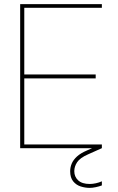

<svg xmlns="http://www.w3.org/2000/svg" viewBox="-20 -720 572 933"><path d="M78 0V-700H475V-682H98V-358H445V-339H98V-18H475V0ZM416 193Q394 193 372 186Q350 179 335.5 161Q321 143 321 112Q321 93 328.5 75Q336 57 354 40.5Q372 24 403 11L464 -16L475 0L408 30Q369 47 355 68Q341 89 341 112Q341 139 360 156.5Q379 174 416 174Q430 174 446 170.5Q462 167 475 161V181Q462 186 445.5 189.5Q429 193 416 193Z"/></svg>

Font: DM Sans 9pt Thin
Style: Regular
Weight: 250
Version: Version 4.004;gftools[0.9.30]